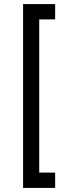

<svg xmlns="http://www.w3.org/2000/svg" viewBox="-20 -820 364 940"><path d="M93 -800H250V-725H172V25H250V100H93Z"/></svg>

Font: Oak Sans
Style: Regular
Weight: 400
Designer: Erik Kennedy, Walven
Foundry: Erik Kennedy, Walven
Version: Version 1.000